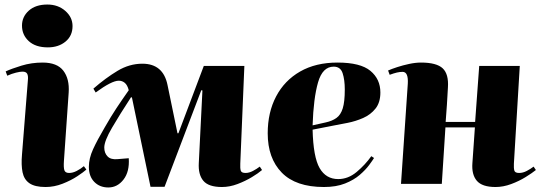

<svg xmlns="http://www.w3.org/2000/svg" viewBox="-20 -811 2386 847"><path d="M77 -698Q77 -737 107 -764Q137 -791 189 -791Q236 -791 268 -763Q300 -735 300 -696Q300 -653 269 -627.5Q238 -602 191 -602Q137 -602 107 -629.5Q77 -657 77 -698ZM103 -457Q105 -476 100 -485.5Q95 -495 79 -495Q69 -495 50.5 -490.5Q32 -486 12 -477L5 -496Q31 -508 75 -521.5Q119 -535 168 -535Q232 -535 259.5 -499Q287 -463 283 -403L262 -101Q260 -72 264 -60Q268 -48 285 -48Q301 -48 318.5 -57Q336 -66 350 -78L361 -63Q349 -52 321 -33.5Q293 -15 256 -0.5Q219 14 181 14Q134 14 110 -2.5Q86 -19 79.5 -51Q73 -83 77 -129Z M706 13H644L562 -381L558 -382Q509 -307 474.5 -248Q440 -189 440 -160Q440 -136 454.5 -121Q469 -106 499 -109L548 -113Q552 -54 525 -19Q498 16 458 16Q420 16 396 -8.5Q372 -33 372 -75Q372 -112 390.5 -152.5Q409 -193 442 -249Q470 -298 493.5 -333.5Q517 -369 548 -413Q542 -436 530.5 -445.5Q519 -455 504 -455Q473 -455 402 -403L392 -420Q446 -467 498.5 -498.5Q551 -530 608 -530Q700 -530 719 -436L763 -223H767L879 -520H1058L1040 -89Q1039 -69 1042 -58.5Q1045 -48 1063 -48Q1079 -48 1096 -57Q1113 -66 1126 -76L1136 -61Q1120 -47 1091 -29.5Q1062 -12 1027.5 1Q993 14 959 14Q900 14 877 -13.5Q854 -41 857 -92L873 -412L868 -413Z M1469 -535Q1570 -535 1614 -498.5Q1658 -462 1658 -403Q1658 -359 1636.5 -332Q1615 -305 1582 -290.5Q1549 -276 1513.5 -269Q1478 -262 1451 -257L1359 -239Q1362 -118 1390 -69.5Q1418 -21 1472 -21Q1516 -21 1553.5 -52.5Q1591 -84 1618 -122L1630 -114Q1624 -104 1608.5 -83Q1593 -62 1567 -39.5Q1541 -17 1502 -1.5Q1463 14 1409 14Q1285 14 1223 -49.5Q1161 -113 1161 -223Q1161 -315 1198 -385.5Q1235 -456 1304 -495.5Q1373 -535 1469 -535ZM1501 -416Q1501 -459 1491.5 -488Q1482 -517 1452 -517Q1403 -517 1383 -447.5Q1363 -378 1359 -258L1417 -271Q1445 -277 1464 -290.5Q1483 -304 1492 -333Q1501 -362 1501 -416Z M2075 -249H1945L1929 0H1749L1779 -442Q1782 -494 1756 -494Q1744 -494 1731 -491Q1718 -488 1699 -481L1692 -500Q1708 -507 1732.5 -515Q1757 -523 1785 -529Q1813 -535 1837 -535Q1906 -535 1933 -509.5Q1960 -484 1956 -425Q1954 -386 1951.5 -348.5Q1949 -311 1946 -273H2076L2094 -520H2273L2247 -89Q2246 -69 2249 -58.5Q2252 -48 2270 -48Q2287 -48 2304 -57Q2321 -66 2334 -76L2344 -61Q2328 -48 2299 -30Q2270 -12 2235 1Q2200 14 2166 14Q2107 14 2083.5 -13.5Q2060 -41 2064 -92Z"/></svg>

Font: Literata 72pt ExtraBold
Style: Italic
Weight: 800
Italic angle: -2°
Designer: Latin by Veronika Burian and Jose Scaglione. Greek by Irene Vlachou. Cyrillic by Vera Evstafieva
Foundry: TypeTogether
Version: Version 3.002